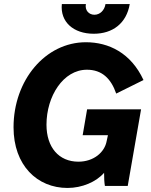

<svg xmlns="http://www.w3.org/2000/svg" viewBox="-20 -920 745 950"><path d="M314 10C386 10 456 -20 495 -65C495 -39 496 -18 499 0H612L678 -379H411L389 -251H514L508 -223C498 -166 443 -120 368 -120C271 -120 210 -191 210 -303C210 -444 293 -575 410 -575C484 -575 529 -532 555 -457L690 -524C628 -658 518 -711 405 -711C205 -711 47 -524 47 -290C47 -102 164 10 314 10ZM444 -753C538 -753 606 -805 622 -900H502C497 -868 474 -847 447 -847C420 -847 399 -869 405 -900H286C277 -812 343 -753 444 -753Z"/></svg>

Font: Fixel Text 20240404
Style: Bold Italic
Weight: 700
Width: 4
Italic angle: -10°
Designer: AlfaBravo + MacPaw
Foundry: Kyrylo Tkachov, Marchela Mozhyna, Serhii Makarenko, Maria Weinstein, Zakhar Kryvoshyya
Version: Version 1.211;Glyphs 3.2 (3225)